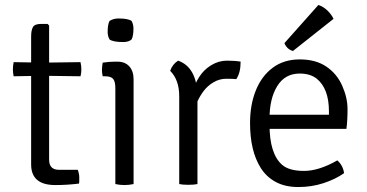

<svg xmlns="http://www.w3.org/2000/svg" viewBox="-20 -742 1478 774"><path d="M293.5 -57.5Q299.5 -41.5 299.5 -27.5V-9.5Q299.5 -5.5 298.5 -2Q251.5 4 203 4Q105.5 4 105.5 -79V-595Q105.5 -620 112.8 -632.8Q120 -645.5 145 -645.5H172L178 -639V-98.5Q178 -57.5 217.5 -57.5ZM304.5 -491.5Q308 -477 308 -462Q308 -447 304.5 -434.5L153.5 -436.5L35 -434.5Q32 -449 32 -462.5Q32 -476 35 -491.5L153 -489.5Z M518.5 0Q481.5 8 445 0V-386Q445 -413.5 436 -424Q427 -434.5 403.5 -434.5H394Q391 -449 391 -459Q391 -473.5 394 -489.5Q421 -493.5 444.5 -493.5H453Q484 -493.5 501.2 -474.5Q518.5 -455.5 518.5 -422ZM421.5 -583Q414 -597 414 -613Q414 -643.5 421.5 -657.5Q437 -667.5 457 -667.5Q497 -667.5 510.5 -657.5Q518 -643.5 518 -627.5Q518 -597 510.5 -583Q499 -572.5 476.5 -572.5Q436 -572.5 421.5 -583Z M950 -493.5Q950 -448.5 932.5 -423Q920.5 -424.5 892.5 -424.5Q864.5 -424.5 840.5 -410.2Q816.5 -396 800.5 -374.5Q772 -336.5 760.5 -287L747 -303.5Q747 -375.5 783.5 -432.5Q802 -461.5 832 -479.5Q862 -497.5 894.8 -497.5Q927.5 -497.5 950 -493.5ZM702.5 -354Q702.5 -420 666 -456.5Q675.5 -483.5 698 -497.5Q771.5 -471.5 776 -361.5V0Q762 3 739.2 3Q716.5 3 702.5 0Z M1376.5 -222.5H1033V-279.5H1306V-293.5Q1306 -385 1256.5 -425Q1230.5 -445.5 1188 -445.5Q1129 -445.5 1097.8 -395.2Q1066.5 -345 1066.5 -263V-239.5Q1066.5 -121 1118 -77Q1146 -53 1205.8 -53Q1265.5 -53 1340 -95.5Q1363 -74.5 1367 -44Q1332.5 -19.5 1284.5 -3.8Q1236.5 12 1182.8 12Q1129 12 1091 -8.8Q1053 -29.5 1030.5 -66Q988 -134 988 -246Q988 -320 1011.5 -378Q1035 -436 1079.8 -469.2Q1124.5 -502.5 1188.5 -502.5Q1252.5 -502.5 1295.2 -473.8Q1338 -445 1359.5 -396.5Q1381 -348 1381 -302Q1381 -256 1376.5 -222.5ZM1263.5 -722Q1283.5 -715.5 1300 -699.5Q1316.5 -683.5 1324.5 -666L1161 -536.5Q1137 -543 1126.5 -568Z"/></svg>

Font: Signika-CLs Light
Style: CLs-Regular
Weight: 300
Version: Version 2.003;gftools[0.9.32]